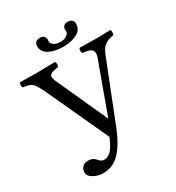

<svg xmlns="http://www.w3.org/2000/svg" viewBox="-195 -924 979 1066"><g transform="rotate(-30 295.0 -391.5)"><path d="M368.2 -762.2Q368.2 -765.1 367.7 -769.5Q367.2 -773.9 367.2 -774.9Q367.2 -787.1 375.5 -796.1Q383.8 -805.2 399.9 -805.2Q437 -805.2 437 -772Q437 -734.9 401.1 -715.8Q365.2 -696.8 312 -696.8Q258.8 -696.8 222.9 -715.8Q187 -734.9 187 -772Q187 -805.2 224.1 -805.2Q240.2 -805.2 248.5 -796.1Q256.8 -787.1 256.8 -774.9Q256.8 -773.9 256.3 -769.5Q255.9 -765.1 255.9 -762.2Q255.9 -749 272 -738.5Q288.1 -728 312 -728Q335.9 -728 352.1 -738.5Q368.2 -749 368.2 -762.2ZM104.5 -522.9Q79.1 -578.6 62.7 -594.5Q46.4 -610.4 4.9 -613.8Q0 -618.7 0 -630.4Q0 -642.1 3.9 -647Q98.1 -645 107.9 -645Q134.8 -645 229 -647Q233.9 -642.1 233.9 -630.1Q233.9 -618.2 229 -613.8Q180.2 -608.9 173.3 -592.8Q166.5 -576.7 188.5 -534.2L327.1 -229H329.1L438 -527.8Q457 -569.8 448 -589.8Q439 -609.9 387.2 -613.8Q382.3 -617.7 382.1 -629.9Q381.8 -642.1 387.2 -647Q481.4 -645 496.1 -645Q503.9 -645 584 -647Q587.9 -642.1 587.9 -630.1Q587.9 -618.2 584 -613.8Q564.9 -611.3 550 -605.2Q535.2 -599.1 525.6 -592Q516.1 -585 507.8 -571.8Q499.5 -558.6 494.9 -548.6Q490.2 -538.6 483.9 -521L341.8 -161.1Q306.6 -72.3 262.2 -25.1Q217.8 22 153.8 22Q120.6 22 92.3 6.1Q64 -9.8 64 -33.2Q64 -54.2 77.4 -67.6Q90.8 -81.1 112.8 -81.1Q142.6 -81.1 159.2 -62Q176.3 -40 194.8 -40Q219.7 -40 240.5 -61Q261.2 -82 283.2 -136.2Z"/></g></svg>

Font: Linux Libertine Capitals
Style: Small Caps
Weight: 400
Designer: Philipp H. Poll
Foundry: Philipp H. Poll
Version: Version 5.1.3